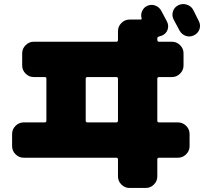

<svg xmlns="http://www.w3.org/2000/svg" viewBox="-20 -852 1040 952"><path d="M938 -803Q943 -793 952.5 -774Q962 -755 966 -747Q976 -727 969 -707Q962 -687 942 -677Q922 -667 901.5 -674Q881 -681 870 -701Q861 -719 841 -755Q831 -775 837.5 -795.5Q844 -816 864 -826Q884 -836 906 -829Q928 -822 938 -803ZM565 -254V-462Q565 -470 556 -470H414Q405 -470 405 -462V-254Q405 -245 414 -245H556Q565 -245 565 -254ZM863 -245Q886 -245 903 -228Q920 -211 920 -188V-127Q920 -104 903 -87Q886 -70 863 -70H769Q760 -70 760 -62V23Q760 46 743 63Q726 80 703 80H622Q599 80 582 63Q565 46 565 23V-62Q565 -70 556 -70H97Q74 -70 57 -87Q40 -104 40 -127V-188Q40 -211 57 -228Q74 -245 97 -245H202Q210 -245 210 -254V-462Q210 -470 202 -470H147Q124 -470 107 -487Q90 -504 90 -527V-588Q90 -611 107 -628Q124 -645 147 -645H556Q565 -645 565 -654V-698Q565 -721 582 -738Q599 -755 622 -755H676Q684 -755 682 -762Q677 -779 684.5 -796.5Q692 -814 708 -822Q728 -832 748.5 -825Q769 -818 780 -798Q784 -789 794 -771.5Q804 -754 808 -745Q818 -725 811 -705Q804 -685 784 -676Q774 -672 769 -671Q760 -669 760 -662V-654Q760 -645 769 -645H833Q856 -645 873 -628Q890 -611 890 -588V-527Q890 -504 873 -487Q856 -470 833 -470H769Q760 -470 760 -462V-254Q760 -245 769 -245Z"/></svg>

Font: Rounded Mplus 1c Black
Style: Regular
Weight: 900
Version: Version 1.059.20150529